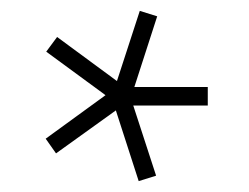

<svg xmlns="http://www.w3.org/2000/svg" viewBox="-20 -713 457 353"><path d="M362 -519H225L267 -390L235 -380L193 -510L83 -431L64 -458L174 -538L65 -618L85 -645L195 -564L237 -693L269 -683L227 -553H362Z"/></svg>

Font: Titillium Web[RUS by Daymarius]
Style: Regular
Weight: 200
Designer: Cyrillization by Daymarius
Foundry: Cyrillization by Daymarius
Version: Version 1.002 September 11, 2018